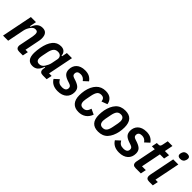

<svg xmlns="http://www.w3.org/2000/svg" viewBox="215 -1893 3054 3054"><g transform="rotate(45 1741.5 -366.0)"><path d="M17 0 121 -522H236L213 -408H227Q249 -471 285.5 -502.5Q322 -534 377 -534Q486 -534 486 -403Q486 -386 482.5 -363Q479 -340 475 -323L429 -93H482L463 0H380Q310 0 310 -65Q310 -72 311 -79.5Q312 -87 314 -94L357 -309Q360 -326 362.5 -346Q365 -366 365 -380Q365 -411 353 -424Q341 -437 315 -437Q289 -437 271.5 -425.5Q254 -414 237 -391Q220 -368 207.5 -341.5Q195 -315 189 -285L132 0Z M912 0Q842 0 842 -63Q842 -76 846 -95L850 -116H837Q811 -47 776 -17.5Q741 12 687 12Q625 12 592.5 -28Q560 -68 560 -154Q560 -184 564 -216Q568 -248 573 -277Q596 -401 650 -467.5Q704 -534 790 -534Q841 -534 869.5 -506.5Q898 -479 900 -432H913L931 -522H1046L960 -93H1017L998 0ZM742 -85Q795 -85 828 -135Q844 -159 856.5 -186.5Q869 -214 874 -240L895 -345Q903 -385 881.5 -411Q860 -437 818 -437Q769 -437 743 -406Q717 -375 704 -312L687 -229Q683 -209 680 -188Q677 -167 677 -155Q677 -122 693.5 -103.5Q710 -85 742 -85Z M1255 12Q1127 12 1072 -81L1146 -149Q1167 -112 1192.5 -97Q1218 -82 1259 -82Q1348 -82 1348 -150Q1348 -172 1336.5 -184.5Q1325 -197 1296 -207L1251 -222Q1189 -244 1162.5 -275.5Q1136 -307 1136 -359Q1136 -395 1148 -427Q1160 -459 1184.5 -483Q1209 -507 1246 -520.5Q1283 -534 1333 -534Q1389 -534 1429 -514.5Q1469 -495 1499 -453L1425 -385Q1388 -440 1325 -440Q1248 -440 1248 -375Q1248 -354 1260 -341.5Q1272 -329 1298 -321L1343 -306Q1407 -283 1433.5 -252Q1460 -221 1460 -169Q1460 -129 1446.5 -95.5Q1433 -62 1406.5 -38Q1380 -14 1342 -1Q1304 12 1255 12Z M1723 12Q1637 12 1591 -39.5Q1545 -91 1545 -188Q1545 -212 1547.5 -240Q1550 -268 1555 -294Q1578 -406 1639 -470Q1700 -534 1797 -534Q1871 -534 1912.5 -498Q1954 -462 1963 -403L1866 -366Q1860 -405 1842.5 -422.5Q1825 -440 1788 -440Q1744 -440 1720.5 -410.5Q1697 -381 1683 -313L1664 -215Q1659 -190 1659 -168Q1659 -82 1733 -82Q1775 -82 1798 -104.5Q1821 -127 1835 -173L1926 -130Q1899 -58 1846.5 -23Q1794 12 1723 12Z M2164 12Q1985 12 1985 -188Q1985 -212 1987.5 -240Q1990 -268 1995 -294Q2018 -406 2076.5 -470Q2135 -534 2238 -534Q2417 -534 2417 -334Q2417 -310 2414.5 -282Q2412 -254 2407 -228Q2384 -116 2325.5 -52Q2267 12 2164 12ZM2174 -82Q2218 -82 2242 -111.5Q2266 -141 2279 -209L2298 -307Q2303 -332 2303 -354Q2303 -440 2228 -440Q2184 -440 2160 -410.5Q2136 -381 2123 -313L2104 -215Q2099 -190 2099 -168Q2099 -82 2174 -82Z M2635 12Q2507 12 2452 -81L2526 -149Q2547 -112 2572.5 -97Q2598 -82 2639 -82Q2728 -82 2728 -150Q2728 -172 2716.5 -184.5Q2705 -197 2676 -207L2631 -222Q2569 -244 2542.5 -275.5Q2516 -307 2516 -359Q2516 -395 2528 -427Q2540 -459 2564.5 -483Q2589 -507 2626 -520.5Q2663 -534 2713 -534Q2769 -534 2809 -514.5Q2849 -495 2879 -453L2805 -385Q2768 -440 2705 -440Q2628 -440 2628 -375Q2628 -354 2640 -341.5Q2652 -329 2678 -321L2723 -306Q2787 -283 2813.5 -252Q2840 -221 2840 -169Q2840 -129 2826.5 -95.5Q2813 -62 2786.5 -38Q2760 -14 2722 -1Q2684 12 2635 12Z M3001 0Q2965 0 2948 -15Q2931 -30 2931 -64Q2931 -71 2932 -78.5Q2933 -86 2935 -94L3002 -429H2936L2955 -522H2987Q3013 -522 3023 -532Q3033 -542 3039 -571L3058 -664H3164L3136 -522H3230L3211 -429H3117L3050 -93H3136L3117 0Z M3396 -605Q3367 -605 3351.5 -617Q3336 -629 3336 -651Q3336 -666 3342 -686Q3359 -744 3423 -744Q3452 -744 3467.5 -732Q3483 -720 3483 -698Q3483 -682 3477 -663Q3460 -605 3396 -605ZM3304 0Q3268 0 3251 -15Q3234 -30 3234 -64Q3234 -80 3238 -97L3323 -522H3438L3352 -94H3405L3386 0Z"/></g></svg>

Font: IBM Plex Sans Condensed SemiBold
Style: Italic
Weight: 600
Width: 3
Italic angle: -11°
Designer: Mike Abbink, Paul van der Laan, Pieter van Rosmalen
Foundry: Bold Monday
Version: Version 1.3